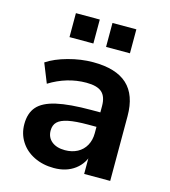

<svg xmlns="http://www.w3.org/2000/svg" viewBox="-114 -854 847 956"><g transform="rotate(15 309.5 -376.5)"><path d="M53.7 -162.8Q53.7 -219.5 82.9 -252.9Q112.1 -286.4 178.6 -301.6Q245.1 -316.9 360.1 -316.9H422.1V-242.4H361.1Q296.9 -242.4 259.4 -234.6Q221.9 -226.8 205.2 -210.4Q188.5 -194.1 188.5 -166Q188.5 -130.6 213.7 -110Q239 -89.4 282 -89.4Q318.1 -89.4 346.1 -104.2Q374 -119.1 389.2 -146.6Q404.3 -174.1 404.3 -209.2V-349.1Q404.3 -397.9 379.9 -419.8Q355.5 -441.7 299.6 -441.7Q249.8 -441.7 201.9 -427.5Q154.1 -413.3 109.9 -385.7L70.1 -484.9Q112.1 -513.2 177.5 -531.1Q242.9 -549.1 306.2 -549.1Q424.1 -549.1 482.1 -495.8Q540 -442.6 540 -333.7V0H405.8V-111.6H416Q403.6 -54.9 359.7 -22.1Q315.9 10.7 251.7 10.7Q194.8 10.7 149.5 -11.6Q104.2 -33.9 79 -73.6Q53.7 -113.3 53.7 -162.8ZM347.4 -762.7H470.5V-639.2H347.4ZM158.9 -762.7H282V-639.2H158.9Z"/></g></svg>

Font: Min Sans VF VF
Style: Regular
Weight: 400
Designer: Jinseong-Kim, NotoSansCJK, Nunito
Foundry: Jinseong-Kim
Version: Version 1.420;Glyphs 3.1.2 (3151)